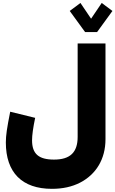

<svg xmlns="http://www.w3.org/2000/svg" viewBox="-20 -1004 763 1269"><path d="M723.1 -931.6 652.3 -984.4 582 -880.4 511.7 -984.4 440.9 -931.6 542.5 -792H621.6ZM336.9 50.8C235.4 50.8 191.9 12.7 191.9 -76.7C191.9 -110.4 198.7 -159.7 212.4 -225.1L47.4 -265.6C36.6 -211.9 29.3 -170.4 24.9 -140.6C20.5 -110.8 18.6 -84.5 18.6 -62.5C18.6 136.2 125.5 244.1 323.2 244.1C394 244.1 456.1 230.5 509.3 203.1C615.2 148.4 677.2 47.4 677.2 -84V-716.8H493.2V-99.1C493.2 2.9 443.8 50.8 336.9 50.8Z"/></svg>

Font: Estedad Black
Style: Regular
Weight: 900
Designer: Amin Abedi
Version: Version 7.3